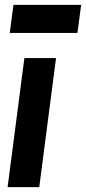

<svg xmlns="http://www.w3.org/2000/svg" viewBox="-20 -768 353 788"><path d="M20 -632.8 35.2 -748H313L297.9 -632.8ZM11.2 0 80.1 -529.8H210L141.1 0Z"/></svg>

Font: Cooper Hewitt
Style: Semibold Italic
Weight: 710
Designer: Village Type and Design LLC
Foundry: Cooper Hewitt Smithsonian Design Museum
Version: 1.000